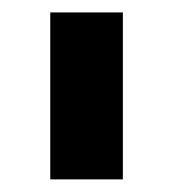

<svg xmlns="http://www.w3.org/2000/svg" viewBox="-20 -720 276 306"><path d="M60.1 -700.2H175.8V-434.1H60.1Z"/></svg>

Font: Montserrat arm SemiBold
Style: Regular
Weight: 600
Designer: Julieta Ulanovsky
Foundry: Julieta Ulanovsky
Version: Version 6.000;PS 006.000;hotconv 1.0.88;makeotf.lib2.5.64775